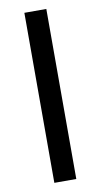

<svg xmlns="http://www.w3.org/2000/svg" viewBox="-82 -744 413 784"><g transform="rotate(-10 124.0 -352.5)"><path d="M78 0V-705H169V0Z"/></g></svg>

Font: Nunito Sans 12pt Medium
Style: Regular
Weight: 500
Designer: Vernon Adams
Foundry: Vernon Adams
Version: Version 3.101;gftools[0.9.27]